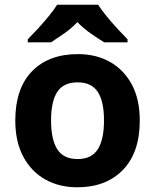

<svg xmlns="http://www.w3.org/2000/svg" viewBox="-20 -786 659 816"><path d="M574 -273.7Q574 -138 502.5 -64Q431 10 308 10Q232.1 10 172.8 -23.1Q113.4 -56.2 79.2 -119.8Q45 -183.4 45 -274Q45 -410 116 -483Q187 -556 311 -556Q388.4 -556 447.2 -523Q506 -490 540 -427.3Q574 -364.5 574 -273.7ZM197 -274Q197 -193 223.5 -151.5Q250 -110 309.9 -110Q369 -110 395.5 -151.5Q422 -193 422 -274Q422 -355 395.5 -395.5Q369 -436 309.5 -436Q250 -436 223.5 -395.5Q197 -355 197 -274ZM397 -766Q411 -744 433.5 -716.5Q456 -689 480 -663Q504 -637 522 -619V-606H423Q397 -622 366 -643.5Q335 -665 309 -692Q283 -665 253 -644Q223 -623 197 -606H98V-619Q117 -638 140.5 -663.5Q164 -689 186.5 -716.5Q209 -744 223 -766Z"/></svg>

Font: Noto Sans Javanese
Style: Regular
Weight: 400
Designer: Monotype Design Team
Foundry: Monotype Imaging Inc.
Version: Version 2.004